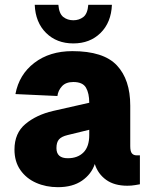

<svg xmlns="http://www.w3.org/2000/svg" viewBox="-20 -764 640 796"><path d="M220 12Q171 12 130 -6Q89 -24 64.5 -59Q40 -94 40 -144Q40 -212 85.5 -250Q131 -288 200 -304L350 -338Q350 -377 336.5 -400.5Q323 -424 284 -424Q253 -424 237 -406.5Q221 -389 218 -366L44 -374Q59 -455 122.5 -503.5Q186 -552 280 -552Q409 -552 464.5 -493Q520 -434 520 -326V-158Q520 -136 527 -128Q534 -120 546 -120H560V0Q554 1 539.5 3.5Q525 6 508 6Q454 6 420 -18.5Q386 -43 373 -84Q359 -42 320 -15Q281 12 220 12ZM261 -108Q302 -108 326 -132Q350 -156 350 -204V-226L260 -204Q235 -198 224.5 -186Q214 -174 214 -150Q214 -108 261 -108ZM284 -584Q215 -584 171 -627.5Q127 -671 124 -744H222Q225 -707 242.5 -693.5Q260 -680 284 -680Q308 -680 325.5 -693.5Q343 -707 346 -744H444Q441 -671 397 -627.5Q353 -584 284 -584Z"/></svg>

Font: Geist Mono UltraBlack
Style: Regular
Weight: 900
Monospace: yes
Designer: Basement.studio, Andrés Briganti, Mateo Zaragoza
Foundry: Basement.studio, Vercel, Andrés Briganti, Guido Ferreyra, Mateo Zaragoza
Version: Version 1.400; ttfautohint (v1.8.4.7-5d5b)